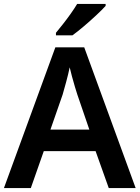

<svg xmlns="http://www.w3.org/2000/svg" viewBox="-20 -958 712 978"><path d="M534 0 467 -188H203L137 0H0L262 -717H409L671 0ZM374 -476Q370 -488 362 -514.5Q354 -541 346.5 -569Q339 -597 335 -615Q328 -581 317 -540.5Q306 -500 299 -476L237 -298H435ZM518 -928Q501 -909 470.5 -880.5Q440 -852 407 -824Q374 -796 349 -778H265V-791Q280 -809 300.5 -835Q321 -861 340.5 -888.5Q360 -916 373 -938H518Z"/></svg>

Font: Noto Sans Thai Looped SemiBold
Style: Regular
Weight: 600
Designer: Sasikarn Vongin, Ben Mitchell
Foundry: The Fontpad Ltd
Version: Version 1.001; ttfautohint (v1.8.4.7-5d5b)